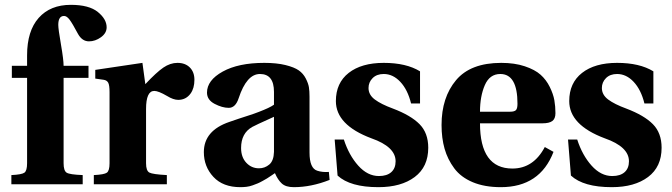

<svg xmlns="http://www.w3.org/2000/svg" viewBox="-20 -762 2777 794"><path d="M27 0V-38Q70 -40 81 -48Q92 -56 92 -87V-440H29V-490H92V-533Q92 -634 140 -688Q188 -742 273 -742Q348 -742 384.5 -712.5Q421 -683 421 -649Q421 -625 397.5 -608Q374 -591 348 -591Q320 -591 303 -621Q279 -666 267.5 -681Q256 -696 245 -696Q221 -696 221 -659Q221 -642 232 -578.5Q243 -515 243 -490H346V-440H243V-87Q243 -56 255.5 -48Q268 -40 322 -38V0Z M368 0V-38Q411 -40 422 -48Q433 -56 433 -87V-381Q433 -410 427.5 -420Q422 -430 409 -432L374 -437V-473L569 -502L581 -414Q627 -463 655.5 -482.5Q684 -502 714 -502Q746 -502 765 -483Q784 -464 784 -432Q784 -397 768 -375Q749 -349 717 -349Q697 -349 671 -365Q635 -386 618 -386Q584 -386 584 -311V-87Q584 -56 597.5 -48.5Q611 -41 670 -38V0Z M823 -133Q823 -222 929 -258Q940 -262 968.5 -271.5Q997 -281 1013 -286Q1029 -291 1051 -299.5Q1073 -308 1088 -315Q1103 -322 1113 -329V-382Q1113 -456 1055 -456Q1000 -456 967 -356Q954 -316 926 -316Q899 -316 867.5 -332.5Q836 -349 836 -379Q836 -430 901 -466Q966 -502 1073 -502Q1124 -502 1160.5 -493Q1197 -484 1215.5 -471Q1234 -458 1244.5 -437.5Q1255 -417 1257.5 -401Q1260 -385 1260 -362V-131Q1260 -66 1292 -56Q1313 -49 1340 -51L1343 -18Q1267 12 1195 12Q1162 12 1145.5 -3Q1129 -18 1117 -46Q1114 -44 1101.5 -35.5Q1089 -27 1084 -24Q1079 -21 1066.5 -14Q1054 -7 1045.5 -3.5Q1037 0 1024.5 4.5Q1012 9 999.5 10.5Q987 12 974 12Q902 12 862.5 -30.5Q823 -73 823 -133ZM977 -150Q977 -112 998.5 -89Q1020 -66 1051 -66Q1075 -66 1093.5 -81.5Q1112 -97 1113 -134V-279Q1031 -242 1023 -237Q977 -211 977 -150Z M1364 -185H1402Q1423 -120 1461.5 -77Q1500 -34 1547 -34Q1580 -34 1598 -50Q1616 -66 1616 -95Q1616 -155 1516 -190Q1369 -245 1369 -344Q1369 -419 1422 -460.5Q1475 -502 1567 -502Q1660 -502 1717 -467V-334H1680Q1666 -391 1635.5 -423.5Q1605 -456 1567 -456Q1538 -456 1521 -439Q1504 -422 1504 -398Q1504 -370 1530 -350.5Q1556 -331 1605 -313Q1679 -285 1715 -248.5Q1751 -212 1751 -151Q1751 -72 1695 -30Q1639 12 1545 12Q1428 12 1376 -36Z M1806 -245Q1806 -359 1866 -430.5Q1926 -502 2053 -502Q2108 -502 2150 -488Q2192 -474 2215.5 -453Q2239 -432 2253.5 -402.5Q2268 -373 2272.5 -347.5Q2277 -322 2277 -294Q2277 -271 2264 -261.5Q2251 -252 2223 -252H1965Q1965 -65 2099 -65Q2186 -65 2233 -154L2269 -134Q2213 12 2051 12Q1984 12 1935 -8.5Q1886 -29 1858.5 -66Q1831 -103 1818.5 -147Q1806 -191 1806 -245ZM1965 -300H2089Q2107 -300 2113.5 -306.5Q2120 -313 2120 -333Q2120 -456 2049 -456Q2005 -456 1985 -410Q1965 -364 1965 -300Z M2329 -185H2367Q2388 -120 2426.5 -77Q2465 -34 2512 -34Q2545 -34 2563 -50Q2581 -66 2581 -95Q2581 -155 2481 -190Q2334 -245 2334 -344Q2334 -419 2387 -460.5Q2440 -502 2532 -502Q2625 -502 2682 -467V-334H2645Q2631 -391 2600.5 -423.5Q2570 -456 2532 -456Q2503 -456 2486 -439Q2469 -422 2469 -398Q2469 -370 2495 -350.5Q2521 -331 2570 -313Q2644 -285 2680 -248.5Q2716 -212 2716 -151Q2716 -72 2660 -30Q2604 12 2510 12Q2393 12 2341 -36Z"/></svg>

Font: Heuristica
Style: Bold
Weight: 700
Version: Version 1.0.2